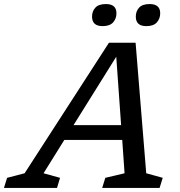

<svg xmlns="http://www.w3.org/2000/svg" viewBox="-82 -928 888 948"><path d="M640 -72.5 721.5 -50 706 0H422.5L438 -50L533 -72.5L521.5 -237H235.5L133 -72.5L214.5 -50L199.5 0H-62.5L-47 -50L39.5 -72.5L456 -717H587.5ZM281 -310H516L492 -648ZM424.5 -799Q372.5 -799 372.5 -846Q372.5 -872.5 388.8 -890.2Q405 -908 441 -908Q493 -908 493 -862.5Q493 -836 476.5 -817.5Q460 -799 424.5 -799ZM640.5 -799Q588.5 -799 588.5 -846Q588.5 -872.5 604.8 -890.2Q621 -908 657 -908Q709 -908 709 -862.5Q709 -836 692.5 -817.5Q676 -799 640.5 -799Z"/></svg>

Font: Newsreader 6pt
Style: Italic
Weight: 400
Italic angle: -17°
Designer: Hugues Gentile
Foundry: Production Type
Version: Version 1.003; ttfautohint (v1.8.3)